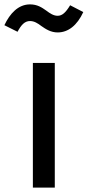

<svg xmlns="http://www.w3.org/2000/svg" viewBox="-51 -856 400 876"><path d="M212 -708C260 -708 301 -740 329 -801L269 -832C249 -799 233 -784 212 -784C193 -784 177 -795 161 -807C140 -822 119 -836 86 -836C32 -836 -6 -794 -31 -741L29 -711C46 -743 62 -760 86 -760C105 -760 121 -750 138 -737C158 -723 181 -708 212 -708ZM199 -569H99V0H199Z"/></svg>

Font: Glow Sans SC Normal Medium
Style: Regular
Weight: 600
Designer: Ryoko NISHIZUKA (kana, bopomofo & ideographs); Paul D. Hunt (Latin, Greek & Cyrillic); Sandoll Communications, Soo-young
Version: Version 0.93